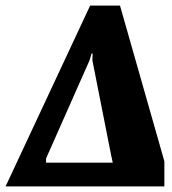

<svg xmlns="http://www.w3.org/2000/svg" viewBox="-70 -668 617 688"><path d="M-50 0 253 -648H360L519 -90V0ZM95 -85H334L328 -113L261 -452L262 -476H258L251 -452L95 -100Z"/></svg>

Font: Faustina ExtraBold
Style: Italic
Weight: 800
Italic angle: -8°
Designer: Alfonso Garcia
Foundry: http://www.omnibus-type.com
Version: Version 1.200